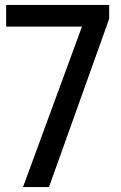

<svg xmlns="http://www.w3.org/2000/svg" viewBox="-20 -760 492 780"><path d="M73.5 0 313 -652H5V-740H423.5V-683.5L179 0Z"/></svg>

Font: Encode Sans SmCnd Md
Style: Regular
Weight: 500
Width: 4
Designer: Multiple Designers
Foundry: Impallari Type
Version: Version 3.002; ttfautohint (v1.8.3) -l 8 -r 50 -G 200 -x 14 